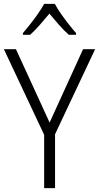

<svg xmlns="http://www.w3.org/2000/svg" viewBox="-20 -967 509 987"><path d="M235 -337 407 -714H469L263 -277V0H207V-274L0 -714H62ZM262 -947Q274 -924 293.5 -896Q313 -868 334 -841.5Q355 -815 371 -797V-788H334Q309 -810 283 -839.5Q257 -869 234 -897Q211 -869 185 -839.5Q159 -810 135 -788H98V-797Q115 -817 136 -843.5Q157 -870 176 -897.5Q195 -925 207 -947Z"/></svg>

Font: Noto Sans Kannada SemiCondensed Light
Style: Regular
Weight: 300
Width: 4
Designer: Jelle Bosma - Monotype Design Team
Foundry: Monotype Imaging Inc.
Version: Version 2.005; ttfautohint (v1.8.4.7-5d5b)